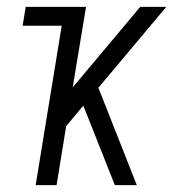

<svg xmlns="http://www.w3.org/2000/svg" viewBox="-20 -540 540 560"><path d="M84 0 160 -465H46L55 -520H231L192 -285L389 -520H465L267 -284L379 0H315L223 -232L173 -172L145 0Z"/></svg>

Font: Iosevka SS04 Light Oblique
Style: Regular
Weight: 300
Italic angle: -9°
Monospace: yes
Designer: Belleve Invis
Foundry: Belleve Invis
Version: Version 19.0.0; ttfautohint (v1.8.4)